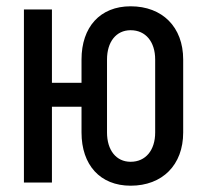

<svg xmlns="http://www.w3.org/2000/svg" viewBox="-20 -580 640 610"><path d="M395 10C496 10 562 -56 562 -159V-391C562 -494 496 -560 395 -560C298 -560 239 -494 239 -391V-317H145V-550H56V0H145V-241H239V-159C239 -56 298 10 395 10ZM395 -66C349 -66 320 -103 320 -159V-391C320 -447 349 -484 395 -484C443 -484 473 -447 473 -391V-159C473 -103 443 -66 395 -66Z"/></svg>

Font: Tekne LDO Medium
Style: Regular
Weight: 500
Monospace: yes
Designer: Alessio Laiso, Mario Rullo, Paolo Rosset
Foundry: Alessio Laiso
Version: Version 1.000;hotconv 1.0.109;makeotfexe 2.5.65596